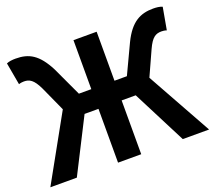

<svg xmlns="http://www.w3.org/2000/svg" viewBox="-125 -922 1216 1090"><g transform="rotate(-20 482.5 -377.0)"><path d="M803 0H962L744 -392L812 -542C840 -603 863 -616 898 -616C905 -616 918 -615 929 -611L953 -745C938 -752 917 -754 898 -754C820 -754 761 -725 710 -620L627 -444H552V-740H412V-444H337L255 -620C201 -725 147 -754 67 -754C48 -754 27 -752 12 -745L36 -611C48 -615 60 -616 67 -616C100 -616 124 -603 153 -542L221 -392L3 0H163L328 -325H412V0H552V-325H637Z"/></g></svg>

Font: Spoqa Han Sans Neo Bold
Style: Bold
Weight: 700
Designer: [Spoqa Han Sans Neo] Dong-huui Kim  Younghwa Kang  Yujin Lee  [Noto Sans] Ryoko NISHIZUKA  (kana & ideographs); Paul D. 
Foundry: Spoqa (http://www.spoqa-han-sans.com)
Version: Version 1.100;hotconv 1.0.109;makeotfexe 2.5.65596